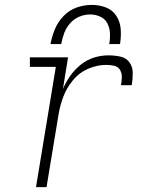

<svg xmlns="http://www.w3.org/2000/svg" viewBox="-20 -764 616 784"><path d="M127 0H170L219 -296Q225 -333 238.5 -369Q252 -405 278 -436.5Q304 -468 340.5 -483.5Q377 -499 414 -499Q430 -499 446 -495.5Q462 -492 470 -478.5Q478 -465 477.5 -449Q477 -433 474 -416H518Q522 -441 522 -466Q522 -491 508.5 -509.5Q495 -528 471 -533Q447 -538 422 -538Q393 -538 364 -529Q335 -520 310 -500Q285 -480 267 -454.5Q249 -429 237 -401L258 -530H102V-491H208ZM186 -584H230Q234 -607 242 -628.5Q250 -650 266 -668.5Q282 -687 304 -696Q326 -705 348 -705Q370 -705 389.5 -696Q409 -687 418.5 -668.5Q428 -650 429 -628Q430 -606 426 -584H470Q475 -614 473 -644Q471 -674 455.5 -698.5Q440 -723 412.5 -733.5Q385 -744 355 -744Q324 -744 293.5 -733.5Q263 -723 239.5 -698.5Q216 -674 204 -644.5Q192 -615 186 -584Z"/></svg>

Font: Iosevka Sparkle Extralight
Style: Italic
Weight: 200
Italic angle: -9°
Designer: Belleve Invis
Foundry: Belleve Invis
Version: Version 4.5.0; ttfautohint (v1.8.3)